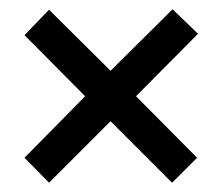

<svg xmlns="http://www.w3.org/2000/svg" viewBox="-20 -561 481 415"><path d="M33 -220 86 -166 219 -299 352 -166 406 -220 274 -353 408 -488 353 -541 219 -408 86 -540 33 -485 164 -353Z"/></svg>

Font: Noto Sans Sinhala UI ExtraCondensed Medium
Style: Regular
Weight: 500
Width: 2
Designer: Jelle Bosma - Monotype Design Team
Foundry: Monotype Imaging Inc.
Version: Version 2.006